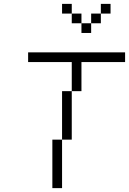

<svg xmlns="http://www.w3.org/2000/svg" viewBox="-20 -970 665 990"><path d="M350 -500H300V-250H350ZM125 -650H350V-500H400V-650H625V-700H125ZM250 0H300V-250H250ZM300 -900H350V-950H300ZM350 -850H400V-900H350ZM400 -800H450V-850H400ZM450 -850H500V-900H450ZM500 -900H550V-950H500Z"/></svg>

Font: LS-VG5000 Light Shifted
Style: Regular
Weight: 400
Designer: Justin Bihan, 2021
Foundry: Justin Bihan, 2021
Version: Version 1.000;Glyphs 3.1.2 (3151)